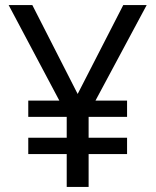

<svg xmlns="http://www.w3.org/2000/svg" viewBox="-20 -734 612 754"><path d="M285 -365 464 -714H556L355 -339H479V-275H328V-193H479V-129H328V0H242V-129H91V-193H242V-275H91V-339H213L14 -714H107Z"/></svg>

Font: TSCustom
Style: Regular
Weight: 400
Designer: Monotype Design Team
Foundry: Monotype Imaging Inc.
Version: Version 2.004; ttfautohint (v1.8.3) -l 8 -r 50 -G 200 -x 14 